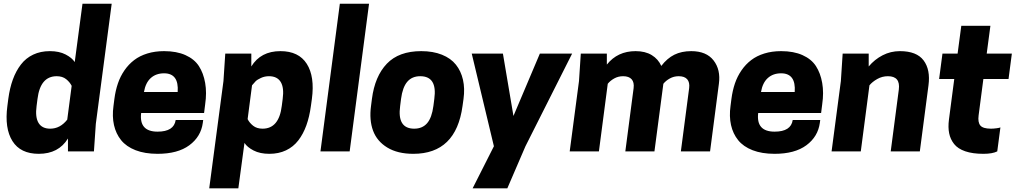

<svg xmlns="http://www.w3.org/2000/svg" viewBox="-20 -820 5518 1040"><path d="M189.9 13.2Q90.8 13.2 47.4 -55.9Q3.9 -125 20 -246.1L24.9 -284.2Q32.7 -342.8 49.6 -389.2Q66.4 -435.5 93.3 -470.5Q120.1 -505.4 159.9 -524.2Q199.7 -543 250 -543Q300.8 -543 335.4 -524.9Q370.1 -506.8 384.8 -483.9L426.8 -799.8H585L499 -148.9L488.8 0H348.1V-69.8Q297.4 13.2 189.9 13.2ZM287.1 -407.2Q198.2 -407.2 183.1 -284.2L178.2 -246.1Q169.9 -185.5 188.7 -154.3Q207.5 -123 252 -123Q305.7 -123 344.2 -171.9L368.2 -355Q358.4 -375 338.4 -391.1Q318.4 -407.2 287.1 -407.2Z M1085.4 -208H744.6Q732.4 -106.9 833.5 -106.9Q922.4 -106.9 931.6 -169.9H1080.6L1078.6 -154.8Q1068.4 -79.6 1005.6 -33.2Q942.9 13.2 833.5 13.2Q764.6 13.2 714.4 -6.3Q664.1 -25.9 636 -60.8Q607.9 -95.7 597.4 -142.6Q586.9 -189.5 594.7 -246.1L599.6 -284.2Q605.5 -329.6 618.7 -368.2Q631.8 -406.7 654.3 -439.2Q676.8 -471.7 706.8 -494.6Q736.8 -517.6 778.1 -530.3Q819.3 -543 868.7 -543Q936.5 -543 984.6 -521.5Q1032.7 -500 1057.4 -461.9Q1082 -423.8 1091.3 -370.8Q1100.6 -317.9 1091.3 -254.9ZM868.7 -422.9Q825.2 -422.9 796.9 -397.5Q768.6 -372.1 759.8 -321.8H942.4Q949.7 -422.9 868.7 -422.9Z M1271 200.2H1113.3L1190.4 -380.9L1200.2 -529.8H1341.3V-460Q1392.1 -543 1499 -543Q1598.1 -543 1641.8 -474.1Q1685.5 -405.3 1669.4 -284.2L1664.1 -246.1Q1656.2 -187.5 1639.4 -140.9Q1622.6 -94.2 1595.7 -59.3Q1568.8 -24.4 1529.1 -5.6Q1489.3 13.2 1439 13.2Q1388.2 13.2 1353.5 -4.9Q1318.8 -22.9 1304.2 -45.9ZM1402.3 -123Q1491.2 -123 1506.3 -246.1L1511.2 -284.2Q1519.5 -344.7 1500.5 -376Q1481.4 -407.2 1437 -407.2Q1413.6 -407.2 1393.6 -397.9Q1373.5 -388.7 1364.7 -379.9Q1356 -371.1 1345.2 -357.9L1321.3 -174.8Q1331.1 -154.8 1351.1 -138.9Q1371.1 -123 1402.3 -123Z M1715.8 0 1820.8 -799.8H1979L1874 0Z M2223.6 -123Q2268.1 -123 2293.7 -152.8Q2319.3 -182.6 2327.6 -246.1L2332.5 -284.2Q2349.6 -407.2 2256.3 -407.2Q2211.9 -407.2 2186.3 -377.4Q2160.6 -347.7 2152.3 -284.2L2147.5 -246.1Q2130.4 -123 2223.6 -123ZM2218.8 13.2Q2133.8 13.2 2077.9 -20.8Q2022 -54.7 2000.7 -112.3Q1979.5 -169.9 1989.7 -246.1L1994.6 -284.2Q2010.3 -406.7 2075.4 -474.9Q2140.6 -543 2261.7 -543Q2325.7 -543 2373.8 -523.7Q2421.9 -504.4 2449.5 -469.7Q2477.1 -435.1 2487.8 -387.9Q2498.5 -340.8 2490.7 -284.2L2485.4 -246.1Q2450.2 13.2 2218.8 13.2Z M2761.2 -191.9 2904.3 -529.8H3079.1L2826.2 -27.8L2728 200.2H2540L2655.3 -27.8L2535.2 -529.8H2704.1Z M3573.2 -366.2 3524.9 0H3367.2L3412.1 -342.8Q3416 -374 3401.4 -390.6Q3386.7 -407.2 3355 -407.2Q3328.6 -407.2 3306.9 -395Q3285.2 -382.8 3272 -366.2L3224.1 0H3065.9L3116.2 -380.9L3126 -529.8H3267.1V-470.2Q3325.2 -543 3422.9 -543Q3475.1 -543 3510.3 -521.5Q3545.4 -500 3562 -462.9Q3593.8 -504.4 3632.8 -523.7Q3671.9 -543 3724.1 -543Q3806.2 -543 3845.2 -492.7Q3884.3 -442.4 3874 -366.2L3826.2 0H3668L3712.9 -342.8Q3716.8 -374 3702.4 -390.6Q3688 -407.2 3656.2 -407.2Q3629.9 -407.2 3608.2 -395Q3586.4 -382.8 3573.2 -366.2Z M4427.7 -208H4086.9Q4074.7 -106.9 4175.8 -106.9Q4264.6 -106.9 4273.9 -169.9H4422.9L4420.9 -154.8Q4410.6 -79.6 4347.9 -33.2Q4285.2 13.2 4175.8 13.2Q4106.9 13.2 4056.6 -6.3Q4006.3 -25.9 3978.3 -60.8Q3950.2 -95.7 3939.7 -142.6Q3929.2 -189.5 3937 -246.1L3941.9 -284.2Q3947.8 -329.6 3960.9 -368.2Q3974.1 -406.7 3996.6 -439.2Q4019 -471.7 4049.1 -494.6Q4079.1 -517.6 4120.4 -530.3Q4161.6 -543 4210.9 -543Q4278.8 -543 4326.9 -521.5Q4375 -500 4399.7 -461.9Q4424.3 -423.8 4433.6 -370.8Q4442.9 -317.9 4433.6 -254.9ZM4210.9 -422.9Q4167.5 -422.9 4139.2 -397.5Q4110.8 -372.1 4102.1 -321.8H4284.7Q4292 -422.9 4210.9 -422.9Z M4962.4 0H4804.7L4848.6 -335Q4857.9 -407.2 4789.6 -407.2Q4758.8 -407.2 4731.9 -392.1Q4705.1 -377 4689.5 -357.9L4642.6 0H4484.4L4534.7 -380.9L4544.4 -529.8H4685.5V-460Q4717.3 -498 4760.7 -520.5Q4804.2 -543 4854.5 -543Q4945.3 -543 4982.9 -492.7Q5020.5 -442.4 5009.3 -357.9Z M5324.7 -529.8H5460.9L5442.9 -392.1H5306.6L5280.8 -194.8Q5275.9 -157.7 5290 -140.4Q5304.2 -123 5347.7 -123Q5360.8 -123 5377.7 -125.2Q5394.5 -127.4 5398.9 -129.9L5381.8 0Q5355.5 13.2 5306.6 13.2Q5248.5 13.2 5208.5 -0.5Q5168.5 -14.2 5148.2 -39.8Q5127.9 -65.4 5121.3 -97.9Q5114.7 -130.4 5120.1 -171.9L5148.9 -392.1H5066.9L5085 -529.8H5167L5187 -680.2H5344.7Z"/></svg>

Font: Cooper Hewitt
Style: Bold Italic
Weight: 712
Designer: Village Type and Design LLC
Foundry: Cooper Hewitt Smithsonian Design Museum
Version: 1.000